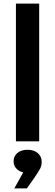

<svg xmlns="http://www.w3.org/2000/svg" viewBox="-20 -790 308 1073"><path d="M69 -770H199V0H69ZM60 263 129 139 134 176Q99 176 77.5 158Q56 140 56 112Q56 83 77 65Q98 47 134 47Q170 47 191.5 66Q213 85 213 114Q213 136 204 153Q195 170 169 208L130 263Z"/></svg>

Font: Bounded
Style: Regular
Weight: 400
Designer: Vlad Churkin
Version: Version 1.0